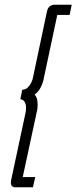

<svg xmlns="http://www.w3.org/2000/svg" viewBox="-20 -760 323 811"><path d="M222 -697 163 -420Q161 -410 152.5 -392Q144 -374 126 -360Q134 -352 136.5 -341Q139 -330 139 -319Q139 -314 138.5 -308.5Q138 -303 138 -300L76 -12H129L119 31H42Q36 31 31 26.5Q26 22 26 12Q26 10 26.5 7Q27 4 27 1L89 -289Q90 -297 90 -305Q90 -319 84.5 -329Q79 -339 66 -341L74 -381Q88 -381 97.5 -390.5Q107 -400 112.5 -412Q118 -424 119 -431L178 -710Q182 -729 192 -734.5Q202 -740 206 -740H283L274 -697Z"/></svg>

Font: Raleway Light
Style: Italic
Weight: 300
Italic angle: -12°
Designer: Matt McInerney, Pablo Impallari, Rodrigo Fuenzalida
Foundry: Matt McInerney, Pablo Impallari, Rodrigo Fuenzalida
Version: Version 4.026